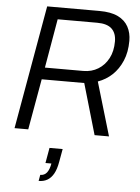

<svg xmlns="http://www.w3.org/2000/svg" viewBox="-62 -734 771 1061"><g transform="rotate(5 323.0 -203.5)"><path d="M35 0 156 -686H446Q510 -686 549 -667Q588 -648 606.5 -614Q625 -580 625 -536Q625 -473 604.5 -425Q584 -377 550 -345Q516 -313 471 -297L559 0H479L397 -282H161L111 0ZM173 -348H386Q432 -348 468 -370Q504 -392 525 -431.5Q546 -471 546 -526Q546 -571 520.5 -595.5Q495 -620 439 -620H220ZM193 279 199 245Q222 245 235.5 228Q249 211 255 177H222L237 92H310L297 164Q290 205 276 230Q262 255 241.5 267Q221 279 193 279Z"/></g></svg>

Font: Archivo SemiCondensed Light
Style: Italic
Weight: 300
Width: 4
Italic angle: -10°
Designer: Hector Gatti
Foundry: Omnibus-Type
Version: Version 2.001